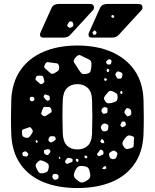

<svg xmlns="http://www.w3.org/2000/svg" viewBox="-20 -940 782 970"><path d="M371 10Q273 10 199.5 -20Q126 -50 83.5 -110.5Q41 -171 37 -260Q34 -346 37 -436Q41 -524 83 -585Q125 -646 199 -678Q273 -710 371 -710Q469 -710 543 -678Q617 -646 659.5 -585Q702 -524 705 -436Q708 -346 705 -260Q701 -171 658.5 -110.5Q616 -50 542.5 -20Q469 10 371 10ZM421 -644Q400 -653 388 -660Q376 -667 362 -650Q347 -633 355.5 -622Q364 -611 375 -592Q385 -576 392 -569.5Q399 -563 417 -567Q435 -571 437.5 -580.5Q440 -590 442 -608Q443 -624 439 -631Q435 -638 421 -644ZM540 -638Q531 -643 525 -638Q520 -634 517.5 -631Q515 -628 517 -622Q520 -615 523.5 -614.5Q527 -614 534 -614Q539 -614 540 -617Q541 -620 543 -625Q545 -634 540 -638ZM278 -605Q276 -619 267 -620Q258 -621 244 -623Q230 -625 221.5 -626Q213 -627 207 -614Q200 -601 206.5 -595.5Q213 -590 224 -580Q233 -571 239 -568Q245 -565 256 -571Q269 -578 275 -584Q281 -590 278 -605ZM532 -589 522 -593 518 -584 521 -576 531 -578ZM592 -574Q583 -577 578.5 -579Q574 -581 568 -574Q562 -567 563 -562.5Q564 -558 569 -550Q572 -543 576.5 -542.5Q581 -542 588 -543Q595 -545 596 -548Q597 -551 598 -558Q599 -564 598 -567.5Q597 -571 592 -574ZM181 -558Q172 -558 168 -557Q164 -556 161 -548Q158 -540 160.5 -536.5Q163 -533 170 -528Q178 -521 182.5 -516.5Q187 -512 196 -518Q205 -524 204 -530Q203 -536 200 -547Q198 -555 193.5 -556.5Q189 -558 181 -558ZM515 -545 506 -543 507 -534 515 -531 521 -538ZM371 -185Q404 -185 424 -204.5Q444 -224 445 -266Q448 -352 445 -434Q444 -476 423.5 -495.5Q403 -515 371 -515Q339 -515 319 -495.5Q299 -476 297 -434Q294 -352 297 -266Q299 -224 318.5 -204.5Q338 -185 371 -185ZM548 -479Q536 -483 530.5 -478.5Q525 -474 517 -464Q509 -454 506 -448Q503 -442 510 -431Q517 -420 524 -418.5Q531 -417 544 -420Q558 -424 565.5 -427.5Q573 -431 574 -446Q575 -462 569 -467.5Q563 -473 548 -479ZM595 -481 587 -477 588 -468 597 -465 599 -474ZM222 -459Q215 -460 211 -462.5Q207 -465 203 -459Q199 -453 201 -449.5Q203 -446 208 -440Q213 -435 216 -432.5Q219 -430 225 -432Q232 -435 231.5 -439Q231 -443 231 -450Q231 -456 222 -459ZM153 -444Q151 -451 143 -451Q138 -451 135 -450.5Q132 -450 131 -445Q128 -436 135 -430Q142 -426 150 -431Q156 -436 153 -444ZM240 -386Q236 -398 229.5 -399Q223 -400 210 -400Q201 -400 198.5 -396Q196 -392 193 -383Q190 -374 188.5 -368.5Q187 -363 195 -357Q203 -351 208 -353Q213 -355 221 -361Q231 -367 237 -371Q243 -375 240 -386ZM517 -397Q504 -402 497 -392Q489 -382 496 -371Q500 -365 504 -365Q508 -365 515 -367Q521 -368 522 -371.5Q523 -375 523 -381Q523 -387 523 -391Q523 -395 517 -397ZM628 -393Q620 -395 617.5 -391.5Q615 -388 611 -381Q606 -373 612 -365Q618 -359 621 -354.5Q624 -350 631 -354Q640 -357 642 -361.5Q644 -366 643 -375Q642 -390 628 -393ZM606 -326Q599 -327 596.5 -325Q594 -323 592 -317Q589 -312 588.5 -308.5Q588 -305 592 -301Q596 -296 599.5 -297.5Q603 -299 608 -301Q617 -306 616 -313Q615 -319 613.5 -322Q612 -325 606 -326ZM518 -314Q504 -320 495 -309Q485 -298 493 -286Q497 -278 501.5 -277Q506 -276 514 -277Q522 -279 524 -283Q526 -287 527 -295Q528 -303 526.5 -307Q525 -311 518 -314ZM139 -291Q133 -300 127 -297Q121 -294 110 -291Q101 -288 96 -286Q91 -284 91 -274Q91 -262 93 -255.5Q95 -249 107 -245Q119 -242 124.5 -245.5Q130 -249 137 -259Q144 -269 145.5 -275Q147 -281 139 -291ZM646 -253Q632 -258 625 -254Q618 -250 609 -238Q600 -226 598.5 -218Q597 -210 606 -198Q614 -186 622 -187Q630 -188 644 -192Q654 -196 655 -202Q656 -208 656 -219Q656 -232 657.5 -240.5Q659 -249 646 -253ZM261 -242Q259 -250 254.5 -251Q250 -252 242 -252Q231 -253 227 -242Q224 -236 224.5 -232Q225 -228 230 -224Q236 -219 239.5 -220.5Q243 -222 249 -225Q255 -230 259 -232.5Q263 -235 261 -242ZM505 -229 495 -239 486 -226 494 -217H507ZM169 -229 162 -233 160 -226 163 -218 171 -222ZM233 -181Q228 -188 219 -186Q212 -184 207 -183Q202 -182 202 -175Q202 -167 205 -163.5Q208 -160 216 -157Q222 -155 224 -158.5Q226 -162 231 -167Q237 -175 233 -181ZM503 -167Q503 -180 492 -183Q486 -185 484.5 -181.5Q483 -178 479 -173Q475 -168 472 -165Q469 -162 472 -156Q477 -151 480.5 -151.5Q484 -152 491 -155Q497 -157 500 -159Q503 -161 503 -167ZM566 -174Q558 -180 553 -179Q548 -178 540 -173Q532 -168 531 -163.5Q530 -159 533 -150Q536 -137 550 -136Q564 -135 569 -148Q572 -157 573 -162.5Q574 -168 566 -174ZM115 -172Q110 -177 102 -174Q98 -172 95.5 -170.5Q93 -169 93 -164Q93 -158 94.5 -155Q96 -152 102 -151Q109 -149 113 -149Q117 -149 121 -155Q125 -161 122 -164Q119 -167 115 -172ZM422 -147 416 -154 406 -153 408 -143 416 -139ZM283 -148 277 -146 278 -139 285 -137ZM330 -142Q321 -144 316 -137Q312 -131 309.5 -127Q307 -123 311 -117Q316 -111 320.5 -112.5Q325 -114 332 -117Q339 -120 343 -121.5Q347 -123 347 -131Q347 -138 342 -139Q337 -140 330 -142ZM375 -136 363 -138 364 -126 372 -121 377 -128ZM207 -123Q194 -129 186.5 -130Q179 -131 169 -120Q159 -110 160 -102.5Q161 -95 168 -82Q174 -70 180 -66.5Q186 -63 199 -65Q213 -68 218.5 -73Q224 -78 226 -92Q228 -105 223.5 -111Q219 -117 207 -123ZM513 -102 503 -97 496 -87 509 -85 518 -90ZM400 -101Q383 -103 375 -98Q367 -93 359 -77Q352 -61 353.5 -51.5Q355 -42 369 -31Q382 -19 391.5 -18Q401 -17 416 -26Q431 -35 434.5 -43.5Q438 -52 434 -69Q431 -86 424.5 -92.5Q418 -99 400 -101ZM264 -61Q257 -62 253.5 -61.5Q250 -61 247 -56Q241 -47 248 -38Q255 -29 265 -33Q277 -37 276 -48Q276 -54 273 -56.5Q270 -59 264 -61ZM443 -750Q427 -750 427 -766Q427 -770 429 -774Q431 -778 432 -781L486 -901Q495 -920 523 -920H680Q700 -920 700 -901Q700 -894 694 -888L580 -764Q568 -750 546 -750ZM198 -750Q182 -750 182 -766Q182 -770 184 -774Q186 -778 187 -781L241 -901Q250 -920 278 -920H435Q455 -920 455 -901Q455 -894 449 -888L335 -764Q323 -750 301 -750ZM554 -863 545 -864 542 -855 549 -849 558 -854ZM339 -832Q330 -833 326 -824Q322 -818 320 -814Q318 -810 323 -805Q329 -799 333 -799.5Q337 -800 344 -804Q350 -806 350.5 -809.5Q351 -813 350 -820Q348 -830 339 -832ZM468 -778 458 -787 447 -777 452 -764 465 -766Z"/></svg>

Font: Rubik Moonrocks
Style: Regular
Weight: 400
Designer: Hubert and Fischer, NaN
Foundry: Hubert and Fischer, NaN
Version: Version 2.200